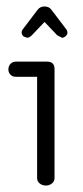

<svg xmlns="http://www.w3.org/2000/svg" viewBox="-20 -565 256 595"><path d="M149 -351V-13Q149 -3 141 3.5Q133 10 122 10Q111 10 103 3.5Q95 -3 95 -13V-327H29Q19 -327 12.5 -333.5Q6 -340 6 -350Q6 -360 12.5 -367Q19 -374 29 -374H126Q149 -374 149 -351ZM53 -452Q47 -458 47 -464Q47 -470 52 -476L96 -534Q104 -545 118 -545Q132 -545 140 -534L184 -476Q189 -470 189 -464Q189 -458 183.5 -453Q178 -448 172 -448L157 -456L118 -497L79 -456Q71 -448 64 -448Z"/></svg>

Font: Flamenco
Style: Regular
Weight: 400
Designer: Luciano Vergara
Foundry: Luciano Vergara
Version: Version 1.003